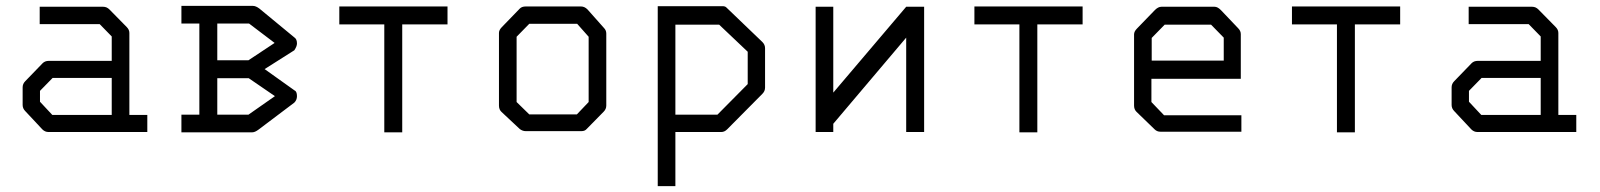

<svg xmlns="http://www.w3.org/2000/svg" viewBox="-20 -499 5440 653"><path d="M360 -108V-234H159L116 -190V-153L158 -108ZM420 -108H481V-50H145Q133 -50 124 -59L66 -121Q57 -130 57 -142V-202Q57 -214 66 -223L125 -284Q133 -292 146 -292H360V-375L319 -417H115V-476H331Q343 -476 352 -467L411 -407Q420 -398 420 -387Z M658 -109V-419H597V-479H840Q850 -479 862 -470L982 -371Q990 -365.5 990 -351Q990 -341.5 981 -328L880 -264L981 -192Q990 -188.5 990 -172Q990 -159 981 -150L859 -58Q847 -49 838 -49H597V-109ZM826 -233H719V-109H825L915 -172ZM825 -294 914 -353 827 -419H719V-294Z M1134 -477H1502V-416H1348V-49H1287V-416H1134Z M1737 -374V-152L1780 -110H1942L1982 -152V-374L1943 -418H1780ZM1687 -407 1748 -470Q1755 -477 1768 -477H1956Q1968 -477 1978 -467L2034 -404Q2042 -396 2042 -385V-140Q2042 -128 2033 -119L1975 -60Q1969 -53 1957.5 -53H1954H1768Q1757.5 -53 1748 -60L1686 -118Q1677 -126 1677 -140V-387Q1677 -397 1687 -407Z M2217 -478H2437Q2446 -478 2450 -474L2573 -356Q2582 -347 2582 -335V-201Q2582 -189 2573 -180L2453 -59Q2444 -50 2433 -50H2277V134H2217ZM2277 -415V-109H2420L2523 -213V-323L2426 -415Z M3123 -50H3062V-371L2814 -78V-50H2754V-476H2814V-184L3062 -476H3123Z M3294 -477H3662V-416H3508V-49H3447V-416H3294Z M3896 -231V-152L3939 -107H4202V-51H3927Q3915 -51 3907 -59L3845 -119Q3837 -127 3837 -140V-382Q3837 -392 3847 -402L3908 -465Q3919 -476 3930 -476H4111Q4121 -476 4132 -465L4191 -403Q4200 -394 4200 -383V-231ZM3897 -293H4142V-371L4099 -415H3941L3897 -370Z M4374 -477H4742V-416H4588V-49H4527V-416H4374Z M5220 -108V-234H5019L4976 -190V-153L5018 -108ZM5280 -108H5341V-50H5005Q4993 -50 4984 -59L4926 -121Q4917 -130 4917 -142V-202Q4917 -214 4926 -223L4985 -284Q4993 -292 5006 -292H5220V-375L5179 -417H4975V-476H5191Q5203 -476 5212 -467L5271 -407Q5280 -398 5280 -387Z"/></svg>

Font: 3270 Nerd Font Mono
Style: Regular
Weight: 400
Monospace: yes
Version: Version 3.0.1;Nerd Fonts 3.0.0